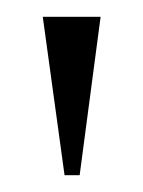

<svg xmlns="http://www.w3.org/2000/svg" viewBox="-20 -719 171 229"><path d="M31 -699H100L75 -510H57Z"/></svg>

Font: Moniqa SemBd Heading
Style: Regular
Weight: 600
Designer: Rajesh Rajput
Foundry: Rajesh Rajput
Version: Version 1.000